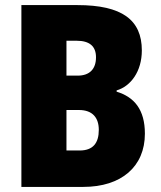

<svg xmlns="http://www.w3.org/2000/svg" viewBox="-20 -734 633 754"><path d="M284 -714H64V0H307C457 0 549 -80 549 -209C549 -304 507 -353 438 -374V-379C493 -395 537 -453 537 -536C537 -656 459 -714 284 -714ZM285 -437H241V-574H281C332 -574 357 -552 357 -509C357 -464 333 -437 285 -437ZM241 -302H290C344 -302 368 -271 368 -224C368 -172 345 -143 293 -143H241Z"/></svg>

Font: Noto Sans Armenian Condensed Black
Style: Regular
Weight: 900
Width: 3
Designer: Monotype Design Team
Foundry: Monotype Imaging Inc.
Version: Version 2.008